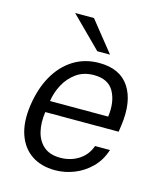

<svg xmlns="http://www.w3.org/2000/svg" viewBox="-110 -804 756 896"><g transform="rotate(15 268.0 -356.5)"><path d="M240.5 10Q173 10 126.5 -21.2Q80 -52.5 59.8 -111.5Q39.5 -170.5 51.5 -253.5Q63.5 -336 98.2 -397.5Q133 -459 187.2 -493Q241.5 -527 311.5 -527Q412.5 -527 457.2 -458.8Q502 -390.5 485.5 -272.5L481 -240.5H126.5Q119 -188.5 129 -146Q139 -103.5 168.5 -78Q198 -52.5 248.5 -52.5Q298 -52.5 337 -77.2Q376 -102 392 -147.5H464Q447.5 -95.5 412.2 -60.5Q377 -25.5 332 -7.8Q287 10 240.5 10ZM134.5 -296H415.5Q425.5 -368 398.8 -417Q372 -466 302 -466Q252.5 -466 217.2 -440.8Q182 -415.5 161.2 -376.5Q140.5 -337.5 134.5 -296ZM232.5 -723H141.5L287.5 -577.5H349Z"/></g></svg>

Font: Public Sans Light
Style: Italic
Weight: 300
Italic angle: -8°
Designer: The Public Sans project authors (U.S. Web Design System). Libre Franklin designed by Pablo Impallari and Rodrigo Fuenzal
Version: Version 1.007; ttfautohint (v1.8.1) -l 8 -r 50 -G 200 -x 14 